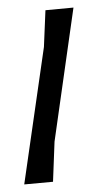

<svg xmlns="http://www.w3.org/2000/svg" viewBox="-20 -483 258 507"><path d="M174 -463 124 -109 120 -3 44 4 96 -359 100 -456Z"/></svg>

Font: Alegreya Sans
Style: Italic
Weight: 400
Italic angle: -7°
Designer: Juan Pablo del Peral
Foundry: Huerta Tipografica
Version: Version 2.007